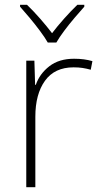

<svg xmlns="http://www.w3.org/2000/svg" viewBox="-20 -784 423 804"><path d="M290 -538Q312 -538 331 -535.5Q350 -533 367 -528L360 -492Q342 -497 325.5 -499.5Q309 -502 288 -502Q209 -502 168.5 -446Q128 -390 128 -295V0H90V-530H124L127 -429H130Q146 -475 186.5 -506.5Q227 -538 290 -538ZM180 -606Q168 -627 147.5 -654.5Q127 -682 104.5 -709Q82 -736 64 -756V-764H93Q120 -738 148 -706Q176 -674 198 -645Q220 -674 248.5 -706Q277 -738 304 -764H333V-756Q315 -736 292 -709Q269 -682 248.5 -654.5Q228 -627 216 -606Z"/></svg>

Font: Noto Sans Kannada ExtraLight
Style: Regular
Weight: 200
Designer: Jelle Bosma - Monotype Design Team
Foundry: Monotype Imaging Inc.
Version: Version 2.005; ttfautohint (v1.8.4.7-5d5b)